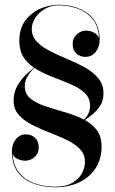

<svg xmlns="http://www.w3.org/2000/svg" viewBox="-20 -780 486 810"><path d="M114 -658.5Q114 -626.5 135.8 -603.8Q157.5 -581 192 -563.8Q226.5 -546.5 265.2 -530.5Q304 -514.5 338.5 -495.2Q373 -476 394.8 -449.8Q416.5 -423.5 416.5 -385Q416.5 -354 401 -331.2Q385.5 -308.5 361 -290.2Q336.5 -272 309.5 -254H307Q336.5 -274.5 348.2 -292.2Q360 -310 360 -333Q360 -366 338.5 -386.8Q317 -407.5 283 -422.5Q249 -437.5 211 -451.8Q173 -466 138.8 -485Q104.5 -504 83 -533.2Q61.5 -562.5 61.5 -608Q61.5 -660 87.2 -693.8Q113 -727.5 151 -743.8Q189 -760 226.5 -760Q259.5 -760 290.5 -751.8Q321.5 -743.5 346.5 -726Q371.5 -708.5 386 -680.5Q400.5 -652.5 400.5 -612.5Q400.5 -582 383.8 -561Q367 -540 340.5 -540Q317.5 -540 302 -554.2Q286.5 -568.5 286.5 -595.5Q286.5 -619.5 304 -635.2Q321.5 -651 343.5 -651Q360.5 -651 376.8 -642Q393 -633 397.5 -620Q395.5 -669.5 370.2 -699.8Q345 -730 306.8 -743.8Q268.5 -757.5 226.5 -757.5Q195 -757.5 169.5 -742.5Q144 -727.5 129 -704.8Q114 -682 114 -658.5ZM84.5 -417Q84.5 -384.5 107.8 -365Q131 -345.5 168 -333Q205 -320.5 246.5 -308.8Q288 -297 324.8 -280.2Q361.5 -263.5 385 -235.5Q408.5 -207.5 408.5 -162Q408.5 -110 383.8 -71.2Q359 -32.5 315 -11.2Q271 10 213.5 10Q180.5 10 148 2.5Q115.5 -5 88.8 -22Q62 -39 46 -68.2Q30 -97.5 30 -141Q30 -172 46.8 -192.5Q63.5 -213 89.5 -213Q112.5 -213 128 -198.5Q143.5 -184 143.5 -157Q143.5 -133 126 -117.5Q108.5 -102 86.5 -102Q69 -102 53.2 -109.8Q37.5 -117.5 33 -132Q35 -92.5 51.2 -65.5Q67.5 -38.5 93.2 -22.5Q119 -6.5 150.2 0.5Q181.5 7.5 213.5 7.5Q258 7.5 285.5 -8.8Q313 -25 325.8 -49.2Q338.5 -73.5 338.5 -97Q338.5 -129.5 316.8 -151.5Q295 -173.5 260.8 -190Q226.5 -206.5 188 -221.2Q149.5 -236 115.2 -253.5Q81 -271 59.2 -295.2Q37.5 -319.5 37.5 -355Q37.5 -391.5 53.8 -419.2Q70 -447 91.8 -467Q113.5 -487 130.5 -500H133Q125.5 -494.5 114.2 -482.5Q103 -470.5 93.8 -453.8Q84.5 -437 84.5 -417Z"/></svg>

Font: Bodoni Moda 72pt
Style: Regular
Weight: 400
Designer: Owen Earl
Foundry: indestructible type
Version: Version 2.005